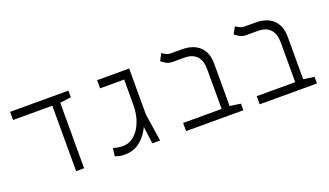

<svg xmlns="http://www.w3.org/2000/svg" viewBox="-61 -1020 2466 1437"><g transform="rotate(-20 1172.0 -301.5)"><path d="M356.4 0V-521H43.9V-585.9H508.3V-533.2L419.9 -521.5V0Z M741.2 8.8Q723.1 8.8 704.6 5.6Q686 2.4 666 -5.9L674.3 -68.4Q713.4 -56.2 750 -56.2Q801.8 -56.2 842 -91.1Q882.3 -126 905.5 -186Q928.7 -246.1 928.7 -322.3V-521H736.8V-585.9H992.2V-220.2L1025.4 0H963.4L945.8 -137.2Q916 -72.8 864.7 -32Q813.5 8.8 741.2 8.8Z M1688.5 -52.7V0H1232.4V-64.9H1539.1V-378.4Q1539.1 -521 1406.7 -521H1315.4Q1284.7 -521 1263.9 -533.4Q1243.2 -545.9 1228 -558.1L1257.8 -611.8Q1269 -604 1286.4 -595Q1303.7 -585.9 1323.2 -585.9H1411.6Q1502.4 -585.9 1552.5 -538.3Q1602.5 -490.7 1602.5 -402.8V-64.9Z M2274.4 -52.7V0H1818.4V-64.9H2125V-378.4Q2125 -521 1992.7 -521H1901.4Q1870.6 -521 1849.9 -533.4Q1829.1 -545.9 1814 -558.1L1843.8 -611.8Q1855 -604 1872.3 -595Q1889.6 -585.9 1909.2 -585.9H1997.6Q2088.4 -585.9 2138.4 -538.3Q2188.5 -490.7 2188.5 -402.8V-64.9Z"/></g></svg>

Font: CaskaydiaMono NF Light
Style: Regular
Weight: 300
Designer: Aaron Bell
Foundry: Saja Typeworks
Version: Version 2111.001; ttfautohint (v1.8.4);Nerd Fonts 3.1.1